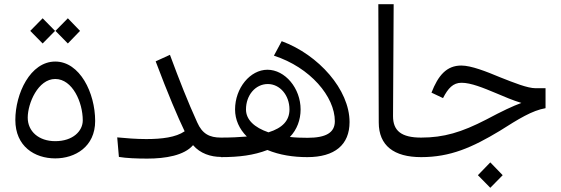

<svg xmlns="http://www.w3.org/2000/svg" viewBox="-20 -748 2670 914"><path d="M243 6C337 6 433 -49 433 -172C433 -306 360 -455 243 -455C124 -455 53 -302 53 -177C53 -51 145 6 243 6ZM112 -188C112 -256 161 -372 243 -372C325 -372 374 -261 374 -175C374 -124 327 -76 243 -76C164 -76 112 -123 112 -188ZM124 -601 183 -541 242 -601 183 -661ZM244 -601 303 -541 361 -601 303 -661Z M681 7C768 7 857 -8 899 -57C933 -17 984 -1 1032 -1L1051 -13V-81L1032 -93C977 -93 943 -111 919 -165C874 -264 835 -363 789 -487L721 -456C779 -302 827 -189 859 -123C817 -94 750 -86 676 -86C629 -86 579 -90 538 -94L546 -1C581 5 631 7 681 7Z M1032 0C1119 0 1188 -9 1253 -34C1311 -10 1376 0 1443 0C1574 0 1644 -59 1644 -167C1644 -321 1497 -487 1321 -552L1284 -483C1457 -427 1574 -288 1574 -171C1574 -116 1531 -92 1444 -92C1414 -92 1386 -93 1360 -96C1394 -131 1411 -178 1411 -227C1411 -328 1337 -416 1253 -416C1171 -416 1099 -329 1099 -227C1099 -178 1119 -134 1155 -98C1119 -95 1078 -93 1032 -93L1013 -81V-12ZM1151 -227C1151 -295 1196 -348 1255 -348C1312 -348 1358 -295 1358 -227C1358 -175 1326 -139 1258 -118C1191 -141 1151 -178 1151 -227Z M1985 0 2004 -12V-81L1985 -93C1891 -93 1851 -125 1851 -195L1854 -728H1781L1783 -165C1783 -55 1855 0 1985 0Z M1985 0C2124 0 2228 -46 2359 -125C2449 -182 2513 -222 2577 -233V-328H2530C2491 -328 2427 -354 2361 -380C2294 -408 2223 -436 2176 -436C2106 -436 2066 -389 2034 -307L2089 -281C2113 -328 2137 -354 2177 -354C2222 -354 2280 -330 2340 -305C2380 -288 2422 -270 2462 -258C2421 -243 2372 -220 2295 -179C2177 -118 2092 -93 1985 -93L1966 -81V-12ZM2255 86 2314 146 2373 86 2314 25Z"/></svg>

Font: Wafeq
Style: Regular
Weight: 400
Designer: Rasmus Andersson & Azza Alameddine
Foundry: Google & TypeTogether
Version: Version 3.000;FEAKit 1.0